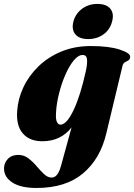

<svg xmlns="http://www.w3.org/2000/svg" viewBox="-76 -707 683 978"><path d="M465.5 -27.5Q434.5 103 346.2 176.8Q258 250.5 110 250.5Q30 250.5 -12.8 222.8Q-55.5 195 -55.5 151.5Q-55.5 123 -36 102.5Q-16.5 82 17.5 82Q45.5 82 68.2 99.2Q91 116.5 110.5 139.5Q130 162.5 148.5 180Q167 197.5 187 197.5Q203 197.5 215 182.5Q227 167.5 236.5 131.5L288.5 -58Q233.5 12.5 139.5 12.5Q75 12.5 40.5 -27Q6 -66.5 11.5 -141.5Q15.5 -203.5 43.2 -262.5Q71 -321.5 120 -369Q169 -416.5 236.5 -444.5Q304 -472.5 387 -472.5Q479.5 -472.5 534.5 -454.2Q589.5 -436 587 -416.5Q586 -404 577.5 -399.2Q569 -394.5 560 -389.5Q551 -384.5 548 -371.5ZM209.5 -135.5Q207 -99 214 -85.5Q221 -72 231.5 -72Q263.5 -72 298.8 -146.2Q334 -220.5 361.5 -346Q370 -386 367 -406.5Q364 -427 345.5 -427Q322.5 -427 299.5 -399Q276.5 -371 257 -326.5Q237.5 -282 224.8 -231.2Q212 -180.5 209.5 -135.5ZM373 -508Q328 -508 307.8 -532.2Q287.5 -556.5 298 -597.5Q309 -638 342.2 -662.5Q375.5 -687 420 -687Q466 -687 486 -662.5Q506 -638 495 -597.5Q484.5 -556.5 451.5 -532.2Q418.5 -508 373 -508Z"/></svg>

Font: Fraunces 72pt Black
Style: Italic
Weight: 900
Italic angle: -16°
Version: Version 1.000;[b76b70a41]